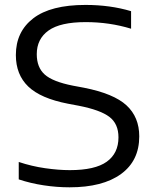

<svg xmlns="http://www.w3.org/2000/svg" viewBox="-20 -770 646 799"><path d="M269.5 9.5Q216 9.5 161.8 1.2Q107.5 -7 58 -23.5V-96Q112 -78 168 -70Q224 -62 270.5 -62Q375.5 -62 424.2 -97Q473 -132 473 -198.5Q473 -255 435 -283.8Q397 -312.5 307.5 -330L262.5 -338.5Q149 -360.5 97.5 -410Q46 -459.5 46 -541Q46 -638 118.5 -693.8Q191 -749.5 336 -749.5Q438.5 -749.5 525.5 -723.5V-650.5Q435.5 -678 336.5 -678Q231 -678 182 -643Q133 -608 133 -544.5Q133 -489.5 166.2 -459.8Q199.5 -430 283.5 -413.5L329 -405Q453.5 -380.5 506.5 -331.5Q559.5 -282.5 559.5 -202.5Q559.5 -101 483.5 -45.8Q407.5 9.5 269.5 9.5Z"/></svg>

Font: Encode Sans Exp
Style: Regular
Weight: 400
Width: 7
Designer: Multiple Designers
Foundry: Impallari Type
Version: Version 3.002; ttfautohint (v1.8.3) -l 8 -r 50 -G 200 -x 14 